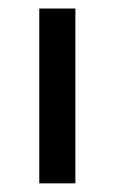

<svg xmlns="http://www.w3.org/2000/svg" viewBox="-20 -424 265 444"><path d="M70.8 0H154.3V-404.3H70.8Z"/></svg>

Font: Now Medium
Style: Regular
Weight: 500
Designer: Alfredo Marco Pradil
Foundry: Alfredo Marco Pradil
Version: Version 1.200;hotconv 1.0.109;makeotfexe 2.5.65596